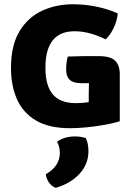

<svg xmlns="http://www.w3.org/2000/svg" viewBox="-20 -586 628 900"><path d="M396 -146Q396 -171 397 -196Q388 -196 378.8 -196Q369.5 -196 361 -196Q324 -196 307 -211.8Q290 -227.5 290 -262Q290 -275.5 292.2 -293.5Q294.5 -311.5 298 -321Q334 -322.5 369.5 -322.8Q405 -323 441.5 -323Q499 -323 520.2 -301Q541.5 -279 541.5 -238.5V-17.5Q515 -9 474 -1.5Q433 6 389 10.5Q345 15 309 15Q209.5 15 148.2 -21.5Q87 -58 59.2 -121.8Q31.5 -185.5 31.5 -266.5Q31.5 -373.5 71.2 -439.2Q111 -505 177 -535.5Q243 -566 321.5 -566Q380.5 -566 435.2 -554.2Q490 -542.5 532 -523Q529.5 -490.5 512.8 -455.2Q496 -420 475 -401.5Q398.5 -439.5 329.5 -439.5Q193 -439.5 193 -268.5Q193 -183.5 228 -143Q263 -102.5 335.5 -102.5Q350.5 -102.5 366 -103.8Q381.5 -105 396 -107.5ZM382.5 61.5Q394.5 86.5 394.5 123Q394.5 183 353.2 228.2Q312 273.5 241.5 294.5Q223 288 210.5 270.8Q198 253.5 194.5 231Q260.5 193 260.5 131Q260.5 102.5 247.5 78Q282 53.5 333 53.5Q359 53.5 382.5 61.5Z"/></svg>

Font: Signika SC
Style: Bold
Weight: 700
Designer: Anna Giedryś
Foundry: Anna Giedryś
Version: Version 2.000; ttfautohint (v1.8.3) -l 8 -r 50 -G 200 -x 9 -